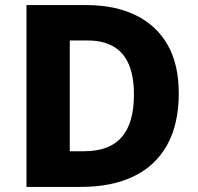

<svg xmlns="http://www.w3.org/2000/svg" viewBox="-20 -734 777 754"><path d="M682 -368Q682 -246 636 -164Q590 -82 504 -41Q418 0 299 0H84V-714H319Q432 -714 513.5 -674Q595 -634 638.5 -557.5Q682 -481 682 -368ZM506 -362Q506 -435 485.5 -482Q465 -529 424.5 -552Q384 -575 324 -575H254V-140H309Q410 -140 458 -195.5Q506 -251 506 -362Z"/></svg>

Font: Noto Sans Hebrew ExtraBold
Style: Regular
Weight: 800
Designer: Monotype Design Team
Foundry: Monotype Imaging Inc.
Version: Version 2.003